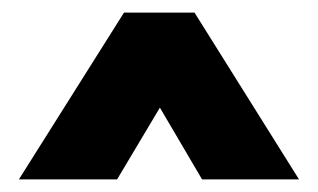

<svg xmlns="http://www.w3.org/2000/svg" viewBox="-20 -427 505 305"><path d="M234 -256 301 -142H455L289 -407H177L10 -142H166Z"/></svg>

Font: Catamaran Thin ExtraBold
Style: Regular
Weight: 800
Version: Version 2.000